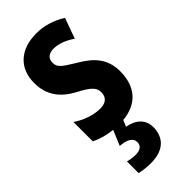

<svg xmlns="http://www.w3.org/2000/svg" viewBox="-255 -601 885 885"><g transform="rotate(-45 187.0 -158.5)"><path d="M273 130C273 82 241 50 185 40L198 9C292 0 347 -58 347 -160C347 -244 301 -289 234 -328C166 -369 154 -380 154 -408C154 -435 171 -451 203 -451C239 -451 274 -435 305 -414L341 -514C295 -542 249 -557 196 -557C92 -557 28 -498 28 -402C28 -323 67 -272 135 -235C205 -199 217 -180 217 -153C217 -120 197 -103 160 -103C113 -103 64 -123 29 -147V-21C60 -5 95 4 133 8L102 82C146 85 172 100 172 127C172 150 156 163 125 163C110 163 93 161 75 156V232C95 237 120 240 149 240C229 240 273 199 273 130Z"/></g></svg>

Font: Noto Sans Armenian ExtraCondensed
Style: Regular
Weight: 400
Width: 2
Designer: Monotype Design Team
Foundry: Monotype Imaging Inc.
Version: Version 2.008